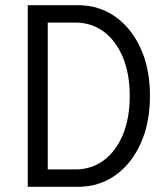

<svg xmlns="http://www.w3.org/2000/svg" viewBox="-20 -720 640 740"><path d="M164 -67H270Q333.3 -67 380.5 -102.5Q427.7 -138 453.9 -201.5Q480 -265 480 -350Q480 -435 453.9 -498.5Q427.7 -562 380.5 -597.5Q333.3 -633 270 -633H164ZM87 0V-700H280Q362.1 -700 424.6 -655.5Q487.2 -611 522.6 -532.5Q558 -454 558 -350Q558 -247 522.6 -168Q487.2 -89 424.6 -44.5Q362.1 0 280 0Z"/></svg>

Font: Red Hat Mono VF Light
Style: Regular
Weight: 300
Monospace: yes
Designer: Pentagram, MCKL
Foundry: Pentagram, MCKL
Version: Version 1.023